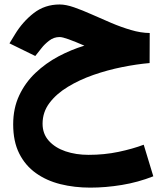

<svg xmlns="http://www.w3.org/2000/svg" viewBox="-20 -504 739 861"><path d="M651.4 -356 650.9 -221.2Q593.3 -216.3 527.6 -203.1Q461.9 -189.9 398.9 -168Q335.9 -146 284.2 -114.5Q232.4 -83 201.7 -42Q170.9 -1 170.9 50.8Q170.9 96.2 199 127.4Q227.1 158.7 273.9 174.6Q320.8 190.4 377 190.4Q448.2 190.4 511.7 177Q575.2 163.6 624.5 145L667.5 286.6Q599.1 313.5 526.6 325.4Q454.1 337.4 384.8 337.4Q313.5 337.4 251 321.8Q188.5 306.2 140.9 272.2Q93.3 238.3 66.2 184.3Q39.1 130.4 39.1 53.7Q39.1 -18.6 66.2 -76.2Q93.3 -133.8 139.2 -177.2Q185.1 -220.7 241.9 -251Q298.8 -281.2 358.4 -299.3Q315.4 -317.9 287.6 -327.9Q259.8 -337.9 247.1 -337.9Q221.2 -337.9 200.2 -321.5Q179.2 -305.2 166.5 -288.6L138.2 -252.9L22.5 -309.6L46.9 -349.6Q81.5 -406.7 131.3 -445.3Q181.2 -483.9 247.6 -483.9Q275.4 -483.9 312 -471.2Q348.6 -458.5 391.1 -439.5Q433.6 -420.4 478.5 -401.4Q523.4 -382.3 567.4 -369.4Q611.3 -356.4 651.4 -356Z"/></svg>

Font: Vazirmatn FD Black
Style: Regular
Weight: 900
Designer: Saber Rastikerdar
Foundry: Saber Rastikerdar
Version: Version 33.003